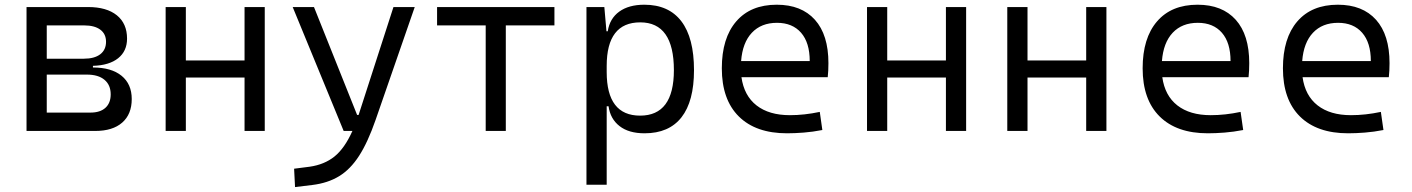

<svg xmlns="http://www.w3.org/2000/svg" viewBox="-20 -547 5899 802"><path d="M90.8 0V-517.6H347.7Q425.3 -517.6 468 -483.2Q510.7 -448.7 510.7 -385.7Q510.7 -333.5 473.4 -303.7Q436 -273.9 368.2 -272V-265.1Q445.3 -265.1 487.8 -230.5Q530.3 -195.8 530.3 -133.3Q530.3 -69.8 490.5 -34.9Q450.7 0 377.9 0ZM175.3 -76.7H357.9Q398.4 -76.7 420.4 -96.7Q442.4 -116.7 442.4 -152.8Q442.4 -191.9 416.5 -213.6Q390.6 -235.4 342.8 -235.4H175.3ZM175.3 -301.8H330.1Q374.5 -301.8 398.7 -320.3Q422.9 -338.9 422.9 -372.6Q422.9 -405.3 398.9 -423.1Q375 -440.9 331.5 -440.9H175.3Z M1001.5 0V-223.1H756.3V0H671.9V-517.6H756.3V-294.4H1001.5V-517.6H1085.9V0Z M1212.4 234.4 1208.5 157.7 1273.4 149.4Q1335 140.6 1377.2 106.7Q1419.4 72.8 1452.1 0H1415.5L1202.6 -517.6H1291.5L1471.7 -66.9H1478Q1478.5 -68.4 1479 -70.3L1623.5 -517.6H1712.4L1548.8 -45.9Q1516.6 46.9 1480 103.8Q1443.4 160.6 1396.2 189.2Q1349.1 217.8 1285.2 225.6Z M2008.8 0V-440.9H1805.7V-517.6H2295.9V-440.9H2092.8V0Z M2429.7 224.6V-517.6H2504.4L2513.2 -416.5H2518.6Q2526.9 -469.7 2566.7 -498.5Q2606.4 -527.3 2671.4 -527.3Q2773.4 -527.3 2826.2 -458Q2878.9 -388.7 2878.9 -253.9Q2878.9 -124 2826.7 -57.1Q2774.4 9.8 2672.4 9.8Q2606.4 9.8 2567.9 -20.3Q2529.3 -50.3 2522 -103H2514.2V224.6ZM2514.2 -246.1Q2514.2 -64 2653.8 -64Q2794.9 -64 2794.9 -253.9Q2794.9 -453.6 2654.3 -453.6Q2514.2 -453.6 2514.2 -271.5Z M3267.6 9.8Q3137.2 9.8 3066.2 -60.5Q2995.1 -130.9 2995.1 -261.7Q2995.1 -387.7 3055.2 -457.5Q3115.2 -527.3 3224.6 -527.3Q3327.6 -527.3 3384 -464.4Q3440.4 -401.4 3440.4 -283.2Q3440.4 -250.5 3437.5 -224.6H3077.1Q3087.9 -147.5 3140.1 -106.7Q3192.4 -65.9 3279.3 -65.9Q3339.8 -65.9 3404.3 -79.6L3415 -3.9Q3375 3.9 3337.4 6.8Q3299.8 9.8 3267.6 9.8ZM3075.7 -292H3362.3Q3362.3 -368.7 3326.2 -410.2Q3290 -451.7 3225.6 -451.7Q3159.7 -451.7 3120.6 -410.2Q3081.5 -368.7 3075.7 -292Z M3931.2 0V-223.1H3686V0H3601.6V-517.6H3686V-294.4H3931.2V-517.6H4015.6V0Z M4517.1 0V-223.1H4272V0H4187.5V-517.6H4272V-294.4H4517.1V-517.6H4601.6V0Z M5025.4 9.8Q4895 9.8 4824 -60.5Q4752.9 -130.9 4752.9 -261.7Q4752.9 -387.7 4813 -457.5Q4873 -527.3 4982.4 -527.3Q5085.4 -527.3 5141.8 -464.4Q5198.2 -401.4 5198.2 -283.2Q5198.2 -250.5 5195.3 -224.6H4835Q4845.7 -147.5 4897.9 -106.7Q4950.2 -65.9 5037.1 -65.9Q5097.7 -65.9 5162.1 -79.6L5172.9 -3.9Q5132.8 3.9 5095.2 6.8Q5057.6 9.8 5025.4 9.8ZM4833.5 -292H5120.1Q5120.1 -368.7 5084 -410.2Q5047.9 -451.7 4983.4 -451.7Q4917.5 -451.7 4878.4 -410.2Q4839.4 -368.7 4833.5 -292Z M5611.3 9.8Q5481 9.8 5409.9 -60.5Q5338.9 -130.9 5338.9 -261.7Q5338.9 -387.7 5398.9 -457.5Q5459 -527.3 5568.4 -527.3Q5671.4 -527.3 5727.8 -464.4Q5784.2 -401.4 5784.2 -283.2Q5784.2 -250.5 5781.2 -224.6H5420.9Q5431.6 -147.5 5483.9 -106.7Q5536.1 -65.9 5623 -65.9Q5683.6 -65.9 5748 -79.6L5758.8 -3.9Q5718.8 3.9 5681.2 6.8Q5643.6 9.8 5611.3 9.8ZM5419.4 -292H5706.1Q5706.1 -368.7 5669.9 -410.2Q5633.8 -451.7 5569.3 -451.7Q5503.4 -451.7 5464.4 -410.2Q5425.3 -368.7 5419.4 -292Z"/></svg>

Font: CaskaydiaMono NF SemiLight
Style: Regular
Weight: 350
Designer: Aaron Bell
Foundry: Saja Typeworks
Version: Version 2111.001; ttfautohint (v1.8.4);Nerd Fonts 3.1.1